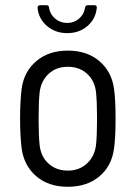

<svg xmlns="http://www.w3.org/2000/svg" viewBox="-20 -708 515 736"><path d="M63 -138Q57 -188 57 -254Q57 -320 63 -368Q72 -434 119.5 -474Q167 -514 240 -514Q313 -514 360.5 -474Q408 -434 417 -368Q423 -328 423 -254Q423 -178 417 -138Q408 -71 360.5 -31.5Q313 8 240 8Q167 8 120 -31.5Q73 -71 63 -138ZM348 -151Q352 -188 352 -253Q352 -319 348 -355Q343 -399 313.5 -425.5Q284 -452 240 -452Q196 -452 167 -425.5Q138 -399 132 -355Q128 -319 128 -253Q128 -187 132 -151Q137 -107 166.5 -80.5Q196 -54 240 -54Q283 -54 312.5 -80.5Q342 -107 348 -151ZM124 -678Q124 -688 134 -688H158Q168 -688 168 -678Q172 -653 191.5 -636.5Q211 -620 238 -620Q264 -620 283 -636.5Q302 -653 306 -678Q307 -688 317 -688H342Q352 -688 351 -678Q347 -636 315.5 -608.5Q284 -581 238 -581Q192 -581 160 -608.5Q128 -636 124 -678Z"/></svg>

Font: Barlow Semi Condensed
Style: Regular
Weight: 400
Width: 4
Designer: Jeremy Tribby
Foundry: Tribby Type
Version: Version 1.408;December 10, 2018;FontCreator 11.5.0.2430 64-b